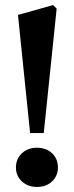

<svg xmlns="http://www.w3.org/2000/svg" viewBox="-20 -726 292 759"><path d="M99 -200 51 -667 190 -706 204 -692 153 -200ZM126 13Q90 13 66.5 -9Q43 -31 43 -64Q43 -98 66.5 -120Q90 -142 126 -142Q163 -142 186 -120Q209 -98 209 -64Q209 -31 186 -9Q163 13 126 13Z"/></svg>

Font: Platypi Light
Style: Regular
Weight: 400
Version: Version 1.200